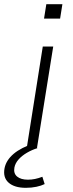

<svg xmlns="http://www.w3.org/2000/svg" viewBox="-52 -710 349 920"><path d="M76 0 153 -487H203L125 0ZM159 -621 170 -690H247L236 -621ZM72 190Q17 190 -11 165Q-39 140 -30 95Q-22 57 13.5 27Q49 -3 113 -24L127 0Q101 8 77 22Q53 36 37 54Q21 72 17 93Q12 121 30 136Q48 151 82 151Q99 151 116 147.5Q133 144 151 137L162 172Q146 180 122.5 185Q99 190 72 190Z"/></svg>

Font: Nunito Sans 10pt Expanded ExtraLight
Style: Italic
Weight: 250
Width: 7
Italic angle: -9°
Designer: Vernon Adams
Foundry: Vernon Adams
Version: Version 3.101;gftools[0.9.27]